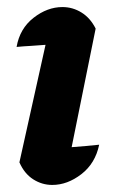

<svg xmlns="http://www.w3.org/2000/svg" viewBox="-20 -516 328 544"><path d="M261 -106Q250 -53 210.5 -22.5Q171 8 128 8Q99 8 74 -8Q49 -24 35 -56L109 -389Q87 -387 67.5 -386Q48 -385 27 -383Q36 -435 75 -465.5Q114 -496 157 -496Q186 -496 211 -480.5Q236 -465 251 -435L183 -99Q223 -102 261 -106Z"/></svg>

Font: Piazzolla
Style: Bold Italic
Weight: 700
Italic angle: -11.3°
Designer: Juan Pablo del Peral
Foundry: Huerta Tipografica
Version: Version 1.330